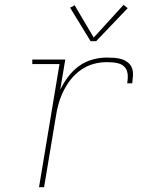

<svg xmlns="http://www.w3.org/2000/svg" viewBox="-20 -777 640 797"><path d="M142 0 227 -511H114V-530H251L230 -405Q244 -433 263 -458.5Q282 -484 307.5 -502.5Q333 -521 363 -529.5Q393 -538 422 -538Q438 -538 454 -537Q470 -536 484.5 -531.5Q499 -527 511 -517.5Q523 -508 528 -494Q533 -480 532 -463.5Q531 -447 529 -431H508Q510 -444 510.5 -457.5Q511 -471 507 -482.5Q503 -494 494 -502Q485 -510 473 -513.5Q461 -517 448 -518Q435 -519 422 -519Q395 -519 368 -511.5Q341 -504 317 -487.5Q293 -471 275 -448.5Q257 -426 244 -400Q231 -374 223.5 -347.5Q216 -321 212 -294L163 0ZM356 -606 271 -745 290 -755 369 -621 493 -757 510 -743 379 -606Z"/></svg>

Font: Iosevka Curly Slab ThEx
Style: Italic
Weight: 100
Width: 7
Italic angle: -9°
Monospace: yes
Designer: Belleve Invis
Foundry: Belleve Invis
Version: Version 11.1.0; ttfautohint (v1.8.3)